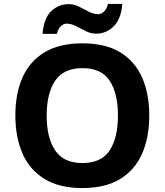

<svg xmlns="http://www.w3.org/2000/svg" viewBox="-20 -945 836 975"><path d="M738 -358Q738 -247 701.5 -164.5Q665 -82 590 -36Q515 10 398 10Q282 10 206.5 -36Q131 -82 94.5 -165Q58 -248 58 -359Q58 -470 94.5 -552Q131 -634 206.5 -679.5Q282 -725 399 -725Q515 -725 590 -679.5Q665 -634 701.5 -551.5Q738 -469 738 -358ZM217 -358Q217 -246 260 -181.5Q303 -117 398 -117Q495 -117 537 -181.5Q579 -246 579 -358Q579 -471 537 -535Q495 -599 399 -599Q303 -599 260 -535Q217 -471 217 -358ZM196 -773Q202 -851 239.5 -887.5Q277 -924 329 -924Q356 -924 381.5 -911Q407 -898 431.5 -885.5Q456 -873 479 -873Q494 -873 508 -886Q522 -899 528 -925H601Q595 -848 557 -811Q519 -774 468 -774Q442 -774 416.5 -786.5Q391 -799 366.5 -812Q342 -825 318 -825Q303 -825 289 -812Q275 -799 269 -773Z"/></svg>

Font: Noto Sans Adlam Unjoined
Style: Regular
Weight: 400
Designer: Mark Jamra, Neil Patel
Foundry: JamraPatel LLC
Version: Version 3.001